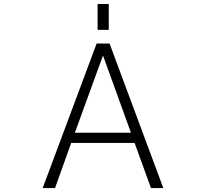

<svg xmlns="http://www.w3.org/2000/svg" viewBox="-20 -952 1040 973"><path d="M662.1 -227.5H340.8L258.8 1H196.3L469.7 -731.4H535.2L807.6 1H745.1ZM474.6 -800.8V-931.6H531.2V-800.8ZM502 -670.9 359.4 -279.3H643.6Z"/></svg>

Font: Gen Shin Gothic Monospace Light
Style: Regular
Weight: 300
Designer: [Source Han Sans]
Ryoko NISHIZUKA  (kana & ideographs); Paul D. Hunt (Latin, Greek & Cyrillic); Wenlong ZHANG  (bopomofo
Version: Version 1.002.20150607